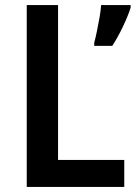

<svg xmlns="http://www.w3.org/2000/svg" viewBox="-20 -734 533 754"><path d="M85 0V-714H208V-106H468V0ZM493 -704Q483 -672 463 -630Q443 -588 421 -554H350V-566Q355 -584 360.5 -611Q366 -638 371 -666Q376 -694 377 -714H493Z"/></svg>

Font: Noto Sans Telugu SemiCondensed SemiBold
Style: Regular
Weight: 600
Width: 4
Designer: Jelle Bosma - Monotype Design Team
Foundry: Monotype Imaging Inc.
Version: Version 2.005; ttfautohint (v1.8.4.7-5d5b)